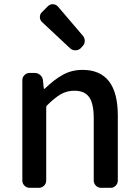

<svg xmlns="http://www.w3.org/2000/svg" viewBox="-20 -899 663 919"><path d="M122.1 0Q107.4 0 97.2 -10.3Q86.9 -20.5 86.9 -35.2V-515.6Q86.9 -529.3 97.2 -539.6Q107.4 -549.8 122.1 -549.8H146.5Q161.1 -549.8 172.4 -540Q183.6 -530.3 185.5 -515.6L189.5 -475.6Q190.4 -473.6 191.9 -473.6Q193.4 -473.6 194.3 -474.6Q238.3 -517.6 280.8 -541Q323.2 -564.5 375 -564.5Q543.9 -564.5 543.9 -345.7V-35.2Q543.9 -20.5 533.7 -10.3Q523.4 0 509.8 0H463.9Q449.2 0 439 -10.3Q428.7 -20.5 428.7 -35.2V-332Q428.7 -403.3 406.7 -434.1Q384.8 -464.8 335.9 -464.8Q300.8 -464.8 271.5 -448.2Q242.2 -431.6 204.1 -393.6Q201.2 -389.6 201.2 -385.7V-35.2Q201.2 -20.5 190.9 -10.3Q180.7 0 166 0ZM366.2 -668Q355.5 -658.2 340.8 -658.2Q340.8 -658.2 339.8 -658.2Q326.2 -658.2 315.4 -668L181.6 -793Q170.9 -802.7 170.9 -817.4Q170.9 -831.1 180.7 -840.8L210 -870.1Q219.7 -878.9 232.4 -878.9Q233.4 -878.9 234.4 -878.9Q248 -877.9 257.8 -867.2L377 -727.5Q385.7 -716.8 385.7 -703.1Q385.7 -687.5 374 -676.8Z"/></svg>

Font: Gen Jyuu GothicL Medium
Style: Regular
Weight: 500
Designer: [Source Han Sans]
Ryoko NISHIZUKA  (kana & ideographs); Paul D. Hunt (Latin, Greek & Cyrillic); Wenlong ZHANG  (bopomofo
Version: Version 1.002.20150607